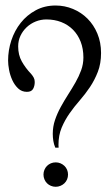

<svg xmlns="http://www.w3.org/2000/svg" viewBox="-20 -678 402 707"><path d="M140.1 -35.2Q140.1 -44.4 143.6 -52.7Q147 -61 153.1 -67.1Q159.2 -73.2 167.5 -76.7Q175.8 -80.1 185.1 -80.1Q194.3 -80.1 202.6 -76.7Q210.9 -73.2 217.3 -67.1Q223.6 -61 227.1 -52.7Q230.5 -44.4 230.5 -35.2Q230.5 -25.9 227.1 -17.6Q223.6 -9.3 217.3 -3.2Q210.9 2.9 202.6 6.3Q194.3 9.8 185.1 9.8Q175.8 9.8 167.5 6.3Q159.2 2.9 153.1 -3.2Q147 -9.3 143.6 -17.6Q140.1 -25.9 140.1 -35.2ZM183.6 -134.3Q178.2 -147 176.3 -159.7Q174.3 -172.4 174.3 -185.1Q174.3 -211.9 182.6 -236.3Q190.9 -260.7 203.6 -283.9Q216.3 -307.1 230.7 -329.6Q245.1 -352.1 257.8 -374.3Q270.5 -396.5 278.8 -419.2Q287.1 -441.9 287.1 -466.3Q287.1 -498.5 276.9 -524.7Q266.6 -550.8 248.5 -568.8Q230.5 -586.9 205.6 -596.7Q180.7 -606.4 150.9 -606.4Q130.4 -606.4 111.6 -598.9Q92.8 -591.3 78.4 -577.9Q64 -564.5 55.4 -546.4Q46.9 -528.3 46.9 -507.3Q46.9 -475.6 60.3 -451.7Q73.7 -427.7 94.7 -405.8Q100.6 -398.9 104.2 -392.1Q107.9 -385.3 107.9 -376Q107.9 -361.3 101.8 -350.6Q95.7 -339.8 79.1 -339.8Q60.1 -339.8 46.9 -352.3Q33.7 -364.7 25.4 -382.8Q17.1 -400.9 13.4 -420.7Q9.8 -440.4 9.8 -455.1Q9.8 -492.7 21.7 -529.1Q33.7 -565.4 56.4 -594Q79.1 -622.6 111.6 -640.1Q144 -657.7 184.6 -657.7Q218.3 -657.7 248.8 -645Q279.3 -632.3 302.2 -609.4Q325.2 -586.4 338.6 -554.2Q352.1 -522 352.1 -482.9Q352.1 -443.8 340.3 -413.6Q328.6 -383.3 311.3 -357.4Q293.9 -331.5 273.7 -308.3Q253.4 -285.2 236.1 -260.5Q218.8 -235.8 207 -207.8Q195.3 -179.7 195.3 -144Q195.3 -141.6 195.6 -139.2Q195.8 -136.7 195.8 -134.3Z"/></svg>

Font: Montez
Style: Regular
Weight: 400
Designer: Astigmatic (AOETI)
Foundry: Astigmatic (AOETI)
Version: Version 1.000